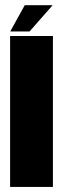

<svg xmlns="http://www.w3.org/2000/svg" viewBox="-20 -740 254 760"><path d="M20 0V-597.5H189.5V0ZM20.5 -615.5 78 -719.5H188.5L97 -615.5Z"/></svg>

Font: Anybody Condensed ExtraBold
Style: Regular
Weight: 800
Width: 3
Designer: Tyler Finck
Foundry: Etcetera Type Company
Version: Version 1.010; ttfautohint (v1.8.3) -l 8 -r 50 -G 200 -x 14 